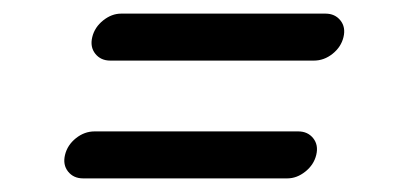

<svg xmlns="http://www.w3.org/2000/svg" viewBox="-20 -433 600 282"><path d="M159 -413Q457 -413 457 -413Q457 -413 458 -413Q472 -413 480 -403Q488 -393 484.5 -378.5Q481 -364 468.5 -354Q456 -344 441 -344Q441 -344 143 -344Q143 -344 142 -344Q128 -344 120 -354Q112 -364 115.5 -378.5Q119 -393 131.5 -403Q144 -413 158 -413Q158 -413 159 -413ZM119 -240H417Q417 -240 418 -240Q432 -240 440 -230Q448 -220 444.5 -205.5Q441 -191 428.5 -181Q416 -171 402 -171Q402 -171 401 -171H103Q103 -171 102 -171Q88 -171 80 -181Q72 -191 75.5 -205.5Q79 -220 91.5 -230Q104 -240 119 -240Z"/></svg>

Font: Brass Mono
Style: Italic
Weight: 400
Italic angle: -13°
Monospace: yes
Version: Version 1.100; ttfautohint (v1.8.3) -l 8 -r 50 -G 200 -x 14 